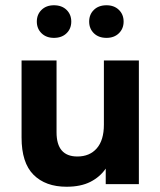

<svg xmlns="http://www.w3.org/2000/svg" viewBox="-20 -700 610 730"><path d="M233 10Q153 10 107.5 -35.5Q62 -81 62 -177V-470H195V-197Q195 -105 274 -105Q321 -105 348 -136Q375 -167 375 -226V-470H508V0H382V-59Q360 -27 323.5 -8.5Q287 10 233 10ZM185 -556Q156 -556 138 -573.5Q120 -591 120 -618Q120 -645 138 -662.5Q156 -680 185 -680Q215 -680 233 -662.5Q251 -645 251 -618Q251 -591 233 -573.5Q215 -556 185 -556ZM385 -556Q355 -556 337 -573.5Q319 -591 319 -618Q319 -645 337 -662.5Q355 -680 385 -680Q414 -680 432 -662.5Q450 -645 450 -618Q450 -591 432 -573.5Q414 -556 385 -556Z"/></svg>

Font: Celebes
Style: Bold
Weight: 700
Designer: Anugrah Pasau
Foundry: Lafontype
Version: Version 1.000; ttfautohint (v1.8.4)